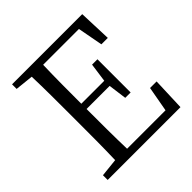

<svg xmlns="http://www.w3.org/2000/svg" viewBox="-190 -882 1035 1035"><g transform="rotate(-45 327.5 -364.5)"><path d="M564 -189 538 -45H245C242 -142 242 -240 242 -351H418L432 -246H473V-499H432L417 -391H242C242 -493 242 -591 245 -685H518L545 -541H594L587 -729H52V-694L156 -683C159 -587 159 -489 159 -392V-337C159 -239 159 -142 156 -47L52 -36V0H607L614 -189Z"/></g></svg>

Font: Source Han Serif
Style: Regular
Weight: 400
Designer: Ryoko NISHIZUKA 西塚涼子 (kana & ideographs); Frank Grießhammer (Latin, Greek & Cyrillic); Wenlong ZHANG 张文龙 (bopomofo); San
Foundry: Adobe Systems Incorporated
Version: Version 1.001;PS 1.001;hotconv 16.6.54;makeotf.lib2.5.65590